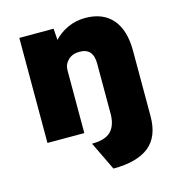

<svg xmlns="http://www.w3.org/2000/svg" viewBox="-110 -640 874 941"><g transform="rotate(-15 326.5 -169.5)"><path d="M350 205 280 60Q346 60 375 32Q404 4 406 -52V-313Q406 -392 336 -391Q301 -391 279 -370Q257 -349 257 -318V0H70V-533H244L248 -475Q276 -506 317.5 -525Q359 -544 406 -544Q496 -544 544 -488.5Q592 -433 592 -328V4Q592 108 531 156.5Q470 205 350 205Z"/></g></svg>

Font: Lexend ExtraBold
Style: Regular
Weight: 800
Designer: Bonnie Shaver-Troup, Thomas Jockin
Foundry: Lexend
Version: Version 1.007; ttfautohint (v1.8.3)